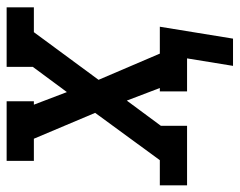

<svg xmlns="http://www.w3.org/2000/svg" viewBox="-114 -480 705 564"><g transform="rotate(-90 238.0 -197.5)"><path d="M327 135 349 0H252V-80H262L225 -177L151 -77V0H-24V-80H50L189 -270L113 -450H48V-530H223V-450H213L250 -353L324 -453V-530H499V-450H426L286 -260L363 -80H442L407 135Z"/></g></svg>

Font: Iosevka Slab Medium Oblique
Style: Regular
Weight: 500
Italic angle: -9°
Monospace: yes
Designer: Belleve Invis
Foundry: Belleve Invis
Version: Version 11.1.1; ttfautohint (v1.8.3)